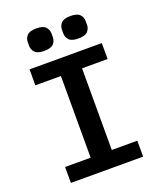

<svg xmlns="http://www.w3.org/2000/svg" viewBox="-163 -1008 925 1109"><g transform="rotate(-20 300.0 -453.5)"><path d="M78 0V-98H235V-600H78V-698H522V-600H365V-98H522V0ZM195 -769Q154 -769 138 -786Q122 -803 122 -827V-849Q122 -873 138 -890Q154 -907 195 -907Q236 -907 252 -890Q268 -873 268 -849V-827Q268 -803 252 -786Q236 -769 195 -769ZM405 -769Q364 -769 348 -786Q332 -803 332 -827V-849Q332 -873 348 -890Q364 -907 405 -907Q446 -907 462 -890Q478 -873 478 -849V-827Q478 -803 462 -786Q446 -769 405 -769Z"/></g></svg>

Font: IBM Plex Mono SmBld
Style: Regular
Weight: 600
Monospace: yes
Designer: Mike Abbink, Paul van der Laan, Pieter van Rosmalen
Foundry: Bold Monday
Version: Version 2.3